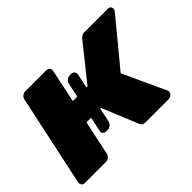

<svg xmlns="http://www.w3.org/2000/svg" viewBox="-107 -727 933 933"><g transform="rotate(-45 360.0 -260.0)"><path d="M23 0Q12 0 6 -7.5Q0 -15 2 -26L102 -494Q104 -505 113 -512.5Q122 -520 133 -520H278Q289 -520 295 -512.5Q301 -505 299 -494L263 -323H364L508 -503Q512 -508 519.5 -514Q527 -520 540 -520H701Q711 -520 716 -513.5Q721 -507 720 -498Q719 -491 712 -483L523 -254L624 -35Q625 -33 626 -30Q627 -27 626 -22Q625 -13 616.5 -6.5Q608 0 598 0H440Q429 0 422.5 -4.5Q416 -9 413 -16L336 -203H237L199 -26Q197 -15 188 -7.5Q179 0 168 0ZM273 -104Q262 -104 256 -111.5Q250 -119 253 -130L309 -396Q311 -406 320.5 -414Q330 -422 341 -422H351Q362 -422 368 -414Q374 -406 372 -396L316 -130Q313 -119 304 -111.5Q295 -104 284 -104Z"/></g></svg>

Font: Rubik ExtraBold
Style: Italic
Weight: 800
Italic angle: -12°
Designer: Hubert and Fischer
Foundry: Hubert and Fischer
Version: Version 2.300;gftools[0.9.30]